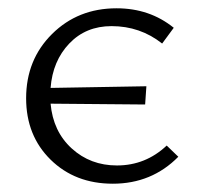

<svg xmlns="http://www.w3.org/2000/svg" viewBox="-20 -438 475 463"><path d="M382 -87 410 -60Q346 5 252 5Q161 5 102 -53Q43 -111 43 -201Q43 -294 105.5 -356Q168 -418 261 -418Q341 -418 399 -371L371 -333Q318 -375 249 -375Q187 -375 147 -333Q107 -291 102 -226L333 -230L330 -186L102 -188Q108 -121 153 -80Q198 -39 262 -39Q331 -39 382 -87Z"/></svg>

Font: EauTestInfant Semilight
Style: Italic
Weight: 300
Italic angle: -12°
Designer: Christian Thalmann (Catharsis Fonts)
Version: Version 0.001;PS 000.001;hotconv 1.0.88;makeotf.lib2.5.64775